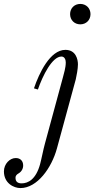

<svg xmlns="http://www.w3.org/2000/svg" viewBox="-117 -710 481 978"><path d="M-97 163C-97 224 -46 248 -13 248C73 248 146 145 173 46L269 -306C273 -323 280 -360 280 -382C280 -407 270 -456 216 -456C138 -456 82 -337 56 -260L76 -254C101 -326 149 -422 196 -422C212 -422 218 -406 218 -392C218 -364 208 -335 204 -318L112 21C104 49 94 102 87 127C66 203 27 224 -7 224C-27 224 -38 215 -38 196C-38 183 -30 178 -22 173C-7 164 1 149 1 133C1 110 -13 95 -37 95C-67 95 -97 125 -97 163ZM240 -638C240 -608 262 -586 292 -586C322 -586 344 -608 344 -638C344 -668 322 -690 292 -690C262 -690 240 -668 240 -638Z"/></svg>

Font: Old Standard
Style: Italic
Weight: 400
Italic angle: -15.2°
Designer: Alexey Kryukov <alexios@thessalonica.org.ru>
Version: Version 2.0